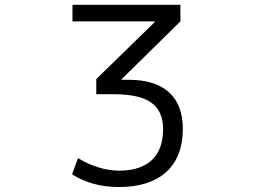

<svg xmlns="http://www.w3.org/2000/svg" viewBox="-20 -750 1040 780"><path d="M274.4 -663.1V-730.5H712.9V-663.1L473.6 -427.7V-425.8H503.9Q610.4 -425.8 666.5 -375Q722.7 -324.2 722.7 -226.6Q722.7 -112.3 655.3 -51.3Q587.9 9.8 462.9 9.8Q354.5 9.8 272.5 -42L296.9 -107.4Q380.9 -57.6 462.9 -56.6Q550.8 -56.6 596.7 -99.6Q642.6 -142.6 642.6 -226.6Q642.6 -297.9 595.2 -332.5Q547.9 -367.2 443.4 -367.2H371.1V-428.7L609.4 -661.1V-663.1Z"/></svg>

Font: GenEi Gothic M SemiLight
Style: Regular
Weight: 350
Designer: o_tamon (Modified); [Source Han Sans]
Ryoko NISHIZUKA  (kana & ideographs); Paul D. Hunt (Latin, Greek & Cyrillic); Wenl
Version: Version 1.1a;Original Version 1.004